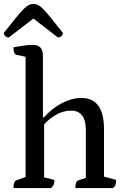

<svg xmlns="http://www.w3.org/2000/svg" viewBox="-31 -964 647 984"><path d="M38 0Q38 -36 54 -40L100 -57V-673L54 -683Q38 -686 38 -722Q79 -729 100.5 -731.5Q122 -734 136 -734Q163 -734 176 -720.5Q189 -707 189 -677V-363H195Q235 -409 286.5 -435.5Q338 -462 386 -462Q502 -462 502 -302V-59L564 -42Q564 -26 561 -17Q558 -8 548 0H355Q355 -36 371 -40L409 -52V-297Q409 -397 333 -397Q292 -397 253.5 -374Q215 -351 195 -326V-55L248 -42Q248 -26 244 -17Q240 -8 230 0ZM141 -944Q153 -944 164 -938.5Q175 -933 190 -918Q205 -903 229 -873.5Q253 -844 291 -796Q291 -786 284 -779Q277 -772 266 -772L140 -869L14 -772Q3 -772 -4 -779Q-11 -786 -11 -796Q27 -844 51 -873.5Q75 -903 90.5 -918Q106 -933 117 -938.5Q128 -944 141 -944Z"/></svg>

Font: Petrona Medium
Style: Regular
Weight: 500
Designer: Ringo R. Seeber
Foundry: Ringo R. Seeber
Version: Version 2.001; ttfautohint (v1.8.3)